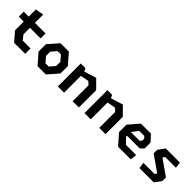

<svg xmlns="http://www.w3.org/2000/svg" viewBox="281 -1912 3159 3159"><g transform="rotate(45 1860.0 -332.5)"><path d="M153.8 -156.5V-639.7L298.8 -666.3V-206.5L363.8 -124.8H545.1V0.4H288.2ZM39 -473.6H545.1V-357.8H39Z M675 -181.2V-352.9L833.8 -534.2H1027.8L1185 -352.9V-181.2L1026.2 0H833.8ZM968.2 -125.2 1048.2 -218.8V-315.4L968.2 -408.9H891.8L811.8 -315.4V-218.8L891.8 -125.2Z M1649 -369.8 1596.9 -418.5 1368.3 -376.4V-458.7L1651.8 -546.1L1794.9 -402.2V0H1649ZM1305.1 -534.2H1414.4L1450.8 -455.7V0H1305.1Z M2269 -369.8 2216.9 -418.5 1988.3 -376.4V-458.7L2271.8 -546.1L2414.9 -402.2V0H2269ZM1925.1 -534.2H2034.4L2070.8 -455.7V0H1925.1Z M2548.3 -181.2V-352.9L2702.9 -534.2H2936.7L3036.4 -425.8V-288.8L2979.2 -231.8H2651.1V-319.1H2888.4L2917.2 -350.8V-398.9L2885.9 -429.8H2769.2L2685.1 -319.2V-206.7L2777.6 -112.8H3015.3L3001.2 0H2707.1Z M3190 -106.5H3444L3469 -131.5V-147.3L3197.9 -335.8V-418.4L3282.5 -534.2H3610.8L3625 -427.7H3378.1L3353.1 -402.7V-386.8L3622.5 -198.4V-115.8L3537.9 0H3204.2Z"/></g></svg>

Font: Monaspace Krypton Var ExLight
Style: Regular
Weight: 200
Designer: Riley Cran and the Lettermatic Team
Version: Version 1.200 (Monaspace Krypton Var)